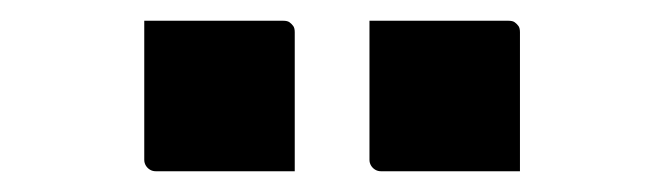

<svg xmlns="http://www.w3.org/2000/svg" viewBox="-20 -786 640 185"><path d="M119 -766Q152 -766 186 -766Q220 -766 253 -766Q257 -766 259 -764.5Q261 -763 262.5 -761Q264 -759 264 -755V-621Q231 -621 197 -621Q163 -621 130 -621Q127 -621 124.5 -622.5Q122 -624 120.5 -626.5Q119 -629 119 -632ZM336 -766Q369 -766 403 -766Q437 -766 470 -766Q474 -766 476 -764.5Q478 -763 479.5 -761Q481 -759 481 -755V-621Q448 -621 414 -621Q380 -621 347 -621Q344 -621 341.5 -622.5Q339 -624 337.5 -626.5Q336 -629 336 -632Z"/></svg>

Font: RecMonoLinear Nerd Font Mono
Style: Bold
Weight: 700
Monospace: yes
Version: Version 1.085; ttfautohint (v1.8.4.7-5d5b);Nerd Fonts 3.2.1